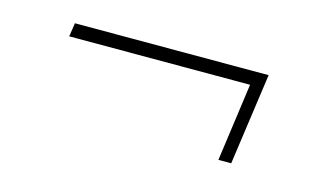

<svg xmlns="http://www.w3.org/2000/svg" viewBox="-38 -457 600 353"><g transform="rotate(15 262.0 -281.0)"><path d="M70.8 -367.7H439.5L415 -193.4H390.6L411.1 -341.8H66.9Z"/></g></svg>

Font: Robert Sans Thin
Style: Italic
Weight: 100
Italic angle: -8°
Designer: Christian Robertson (extended by Adam Twardoch)
Foundry: Google
Version: Version 12.135;April 2, 2019;FontCreator 11.5.0.2425 64-bit;